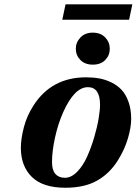

<svg xmlns="http://www.w3.org/2000/svg" viewBox="-20 -862 636 894"><path d="M270 -770 285.2 -841.8H596.2L581.1 -770ZM222.2 -106.9Q222.2 -70.3 237.8 -52.2Q253.4 -34.2 282.2 -34.2Q312 -34.2 339.4 -62.3Q366.7 -90.3 385.5 -132.3Q404.3 -174.3 418.5 -222.2Q432.6 -270 439.2 -310.1Q445.8 -350.1 445.8 -374Q445.8 -456.1 389.2 -456.1Q326.2 -456.1 273.9 -338.9Q250 -284.7 236.1 -221.2Q222.2 -157.7 222.2 -106.9ZM77.1 -173.8Q77.1 -215.3 91.1 -269.3Q105 -323.2 136.2 -371.1Q220.2 -502 380.9 -502Q413.6 -502 442.4 -496.8Q471.2 -491.7 499 -478Q526.9 -464.4 546.6 -443.1Q566.4 -421.9 578.6 -387.2Q590.8 -352.5 590.8 -308.1Q590.8 -269.5 575.7 -217.8Q560.5 -166 528.8 -115.2Q490.7 -54.2 432.1 -21Q373.5 12.2 284.2 12.2Q179.7 12.2 128.4 -38.1Q77.1 -88.4 77.1 -173.8ZM412.1 -710Q448.7 -710 470 -687.7Q491.2 -665.5 491.2 -634.8Q491.2 -604.5 470.2 -582.8Q449.2 -561 412.1 -561Q375.5 -561 354.2 -582.8Q333 -604.5 333 -634.8Q333 -665 354.5 -687.5Q376 -710 412.1 -710Z"/></svg>

Font: Linguistics Pro
Style: Bold Italic
Weight: 700
Italic angle: -12°
Designer: Stefan Peev, Context Ltd
Foundry: Stefan Peev, Context Ltd
Version: Version 001.000